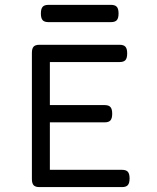

<svg xmlns="http://www.w3.org/2000/svg" viewBox="-20 -762 640 782"><path d="M146.5 -707Q146.5 -726.1 153.6 -734.1Q160.6 -742.2 177.2 -742.2H432.1Q448.7 -742.2 455.8 -734.1Q462.9 -726.1 462.9 -707Q462.9 -688 455.8 -679.9Q448.7 -671.9 432.1 -671.9H177.2Q160.6 -671.9 153.6 -679.9Q146.5 -688 146.5 -707ZM507.8 -35.2Q507.8 -16.1 500.7 -8.1Q493.7 0 477.1 0H140.6Q124 0 116.9 -7.6Q109.9 -15.1 109.9 -33.2V-546.4Q109.9 -564.5 116.9 -572Q124 -579.6 140.6 -579.6H467.3Q483.9 -579.6 491 -571.5Q498 -563.5 498 -544.4Q498 -525.4 491 -517.3Q483.9 -509.3 467.3 -509.3H183.1V-334H406.2Q422.9 -334 429.9 -325.9Q437 -317.9 437 -298.8Q437 -279.8 429.9 -271.7Q422.9 -263.7 406.2 -263.7H183.1V-70.3H477.1Q493.7 -70.3 500.7 -62.3Q507.8 -54.2 507.8 -35.2Z"/></svg>

Font: Courier Prime Sans
Style: Regular
Weight: 400
Designer: Alan Dague-Greene
Foundry: Quote-Unquote Apps
Version: Version 3.020